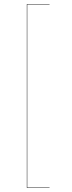

<svg xmlns="http://www.w3.org/2000/svg" viewBox="-20 -810 350 930"><path d="M220 -788H112V98H220V100H110V-790H220Z"/></svg>

Font: FiraGO Two
Style: Regular
Weight: 100
Designer: bBox Type
Foundry: bBox Type GmbH
Version: Version 1.001